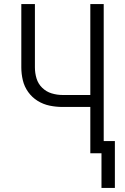

<svg xmlns="http://www.w3.org/2000/svg" viewBox="-20 -755 616 946"><path d="M546 171V-60H491V-735H425V-287H288Q261 -287 234.5 -295Q208 -303 188 -322.5Q168 -342 160 -368.5Q152 -395 152 -423V-735H85V-423Q85 -391 92.5 -359.5Q100 -328 119 -301.5Q138 -275 165.5 -258Q193 -241 224.5 -234.5Q256 -228 288 -228H425V0H480V171Z"/></svg>

Font: Iosevka Sparkle Light
Style: Regular
Weight: 300
Designer: Belleve Invis
Foundry: Belleve Invis
Version: Version 4.5.0; ttfautohint (v1.8.3)